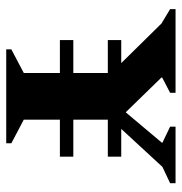

<svg xmlns="http://www.w3.org/2000/svg" viewBox="-4 -566 570 601"><g transform="rotate(90 280.5 -265.0)"><path d="M134 0V-16L208 -55V-168H105V-210H208V-318H105V-360H177L53 -486L8 -513V-530H270V-513L222 -488V-486L331 -374L426 -487V-489L376 -513V-530H553V-513L502 -489L383 -360H470V-318H354V-210H470V-168H354V-55L428 -16V0Z"/></g></svg>

Font: Spectral SC
Style: Bold
Weight: 700
Designer: Jean-Baptiste Levee
Foundry: Production Type
Version: Version 2.001